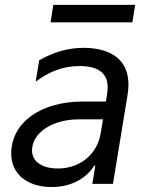

<svg xmlns="http://www.w3.org/2000/svg" viewBox="-20 -747 604 780"><path d="M529.1 -727.3H196.7L185.4 -656.2H517.8ZM189.6 12.8C281.2 12.8 336.6 -32 362.9 -73.9H367.2L355.1 0H438.9L497.9 -359.4C526.3 -531.2 390.6 -552.6 319.6 -552.6C250 -552.6 191.8 -532 139.2 -502.1L125 -415.5C177.6 -453.8 232.2 -478.7 303.3 -478.7C387.8 -478.7 426.8 -443.2 415.5 -367.9L410.5 -334.5H316.1C144.2 -334.5 25.6 -248.6 25.6 -122.9C25.6 -36.9 94.5 12.8 189.6 12.8ZM215.2 -62.5C152 -62.5 110.1 -89.5 110.1 -135.7C110.1 -207.4 192.5 -262.1 299.7 -262.1H398.4L388.5 -203.1C375.7 -126.4 311.1 -62.5 215.2 -62.5Z"/></svg>

Font: TID UI
Style: Italic
Weight: 400
Italic angle: -9.39999°
Designer: The TID Project Authors
Foundry: Bakken & Bæck
Version: Version 1.001;hotconv 1.0.109;makeotfexe 2.5.65596